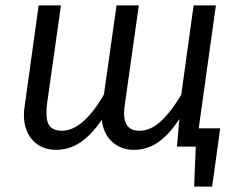

<svg xmlns="http://www.w3.org/2000/svg" viewBox="-20 -546 897 715"><path d="M800 -68 770 149H703L709 0H639L648 -103Q611 -46 570 -17Q529 12 478 12Q431 12 398 -17.5Q365 -47 359 -100Q321 -44 279.5 -16Q238 12 189 12Q135 12 102 -23.5Q69 -59 69 -118Q69 -134 72 -152L124 -526H207L155 -158Q153 -146 153 -125Q153 -88 168 -73.5Q183 -59 210 -59Q289 -59 367 -194L414 -526H497L445 -158Q442 -139 442 -124Q442 -59 499 -59Q540 -59 578 -93.5Q616 -128 655 -193L701 -526H784L720 -68Z"/></svg>

Font: FiraGO Book
Style: Italic
Weight: 350
Italic angle: -8°
Designer: bBox Type GmbH
Foundry: bBox Type GmbH
Version: Version 1.001